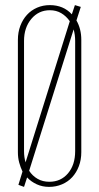

<svg xmlns="http://www.w3.org/2000/svg" viewBox="-20 -725 388 751"><path d="M50 -569Q50 -599 59.5 -624Q69 -649 85.5 -667Q102 -685 125 -695Q148 -705 175 -705Q228 -705 261 -669L273 -705L296 -698L279 -645Q298 -612 298 -569V-130Q298 -100 288.5 -75Q279 -50 262.5 -32Q246 -14 222.5 -4Q199 6 172 6Q146 6 124 -4Q102 -14 86 -31L74 6L52 -2L68 -54Q60 -71 55 -89.5Q50 -108 50 -130ZM74 -134Q74 -110 80 -90L253 -642Q239 -662 219.5 -673.5Q200 -685 175 -685Q131 -685 102.5 -651Q74 -617 74 -565ZM94 -57Q107 -37 127 -25.5Q147 -14 173 -14Q218 -14 246 -47Q274 -80 274 -134V-565Q274 -589 268 -610Z"/></svg>

Font: Moniqa Thin Paragraph
Style: Regular
Weight: 100
Designer: Rajesh Rajput
Foundry: Rajesh Rajput
Version: Version 1.000